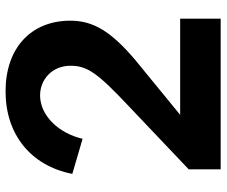

<svg xmlns="http://www.w3.org/2000/svg" viewBox="-80 -714 794 673"><g transform="rotate(-90 316.5 -377.0)"><path d="M588 0V-142H251L444 -300C544 -385 581 -447 581 -527C581 -665 485 -754 333 -754C181 -754 72 -664 44 -520L167 -484C187 -570 250 -633 319 -633C374 -633 423 -592 423 -526C423 -467 397 -431 279 -320L60 -112V0Z"/></g></svg>

Font: Cheyenne Sans
Style: Bold
Weight: 700
Designer: The Public Sans project authors (U.S. Web Design System), Libre Franklin designed by Pablo Impallari and Rodrigo Fuenzal
Foundry: The Cheyenne Sans Project Authors
Version: Version 2.007